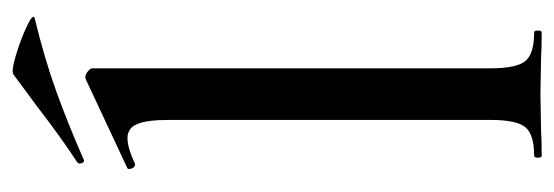

<svg xmlns="http://www.w3.org/2000/svg" viewBox="-308 -572 880 305"><g transform="rotate(-90 132.5 -420.0)"><path d="M37 -12Q71 -12 82.5 -26Q94 -40 94 -81V-592Q94 -627 87.5 -642.5Q81 -658 65 -658Q50 -658 24 -646H23Q19 -646 17 -651Q15 -656 17 -658L158 -724L162 -725Q166 -725 171 -721Q176 -717 176 -714V-81Q176 -40 187.5 -26Q199 -12 233 -12Q236 -12 236 -6Q236 0 233 0Q208 0 193 -1L135 -2L77 -1Q62 0 37 0Q34 0 34 -6Q34 -12 37 -12ZM30 -727Q26 -727 25 -731.5Q24 -736 27 -738Q64 -762 116 -802L166 -839Q171 -843 197.5 -835Q224 -827 244.5 -817Q265 -807 254 -805Q192 -790 140.5 -771.5Q89 -753 32 -728Z"/></g></svg>

Font: Cormorant Infant SemiBold
Style: Regular
Weight: 600
Designer: Christian Thalmann (Catharsis Fonts)
Foundry: Catharsis Fonts
Version: Version 4.000